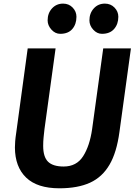

<svg xmlns="http://www.w3.org/2000/svg" viewBox="-20 -1008 732 1036"><path d="M300.5 8Q181 8 121 -49.8Q61 -107.5 60.5 -212Q60.5 -227 62 -246.2Q63.5 -265.5 67.5 -291.5L129.5 -747H280L220 -311.5Q217.5 -289.5 215.2 -267Q213 -244.5 213 -221Q213 -161 239.5 -135.2Q266 -109.5 323.5 -109.5Q393 -109.5 428.5 -165Q464 -220.5 477 -311L537 -747H686.5L624.5 -296Q609.5 -185 571 -119.5Q532 -52.5 465.8 -22.2Q399.5 8 300.5 8ZM305 -825.5Q278 -825.5 257.5 -848.2Q237 -871 237 -898Q237 -937 260.8 -962.8Q284.5 -988.5 320.5 -988.5Q351.5 -988.5 372 -967.2Q392.5 -946 392.5 -917.5Q392.5 -877.5 370.2 -851.5Q348 -825.5 305 -825.5ZM530 -825.5Q503.5 -825.5 483 -848Q462.5 -870.5 462.5 -898Q462.5 -936.5 486 -962.5Q509.5 -988.5 546 -988.5Q577 -988.5 597.8 -967.2Q618.5 -946 618.5 -917.5Q618.5 -878 595.8 -851.8Q573 -825.5 530 -825.5Z"/></svg>

Font: Merriweather Sans Italic
Style: Bold
Weight: 700
Italic angle: -7.5°
Designer: Eben Sorkin
Foundry: Eben Sorkin
Version: Version 1.008; ttfautohint (v1.7.19-72a1) -l 8 -r 50 -G 200 